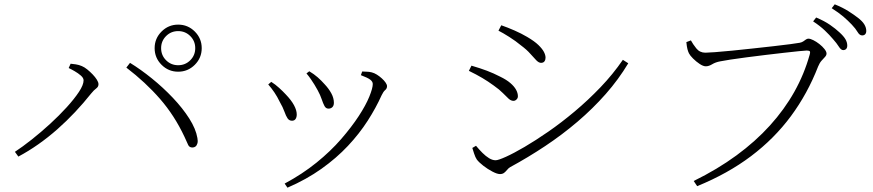

<svg xmlns="http://www.w3.org/2000/svg" viewBox="-20 -821 4040 889"><path d="M696 -598Q696 -643 728 -675Q760 -707 805 -707Q850 -707 882 -675Q914 -643 914 -598Q914 -553 882 -521Q850 -489 805 -489Q760 -489 728 -521Q696 -553 696 -598ZM726 -598Q726 -565 749 -542Q772 -519 805 -519Q838 -519 861 -542Q884 -565 884 -598Q884 -631 861 -654Q838 -677 805 -677Q772 -677 749 -654Q726 -631 726 -598ZM298 -506 307 -526Q317 -525 331 -523Q345 -521 359 -515Q371 -510 384 -499.5Q397 -489 409 -476.5Q421 -464 428.5 -452Q436 -440 436 -431Q436 -419 425.5 -411.5Q415 -404 402 -388Q367 -344 327.5 -302Q288 -260 245.5 -222.5Q203 -185 157.5 -153Q112 -121 65 -96L49 -118Q84 -141 127 -175Q170 -209 212 -247.5Q254 -286 289 -324.5Q324 -363 345.5 -395.5Q367 -428 367 -449Q367 -460 354.5 -471Q342 -482 325.5 -491.5Q309 -501 298 -506ZM871 -138Q857 -138 851.5 -149.5Q846 -161 834 -188Q788 -286 721 -363Q654 -440 565 -508L582 -530Q631 -500 683 -458Q735 -416 780.5 -368Q826 -320 856.5 -272Q887 -224 894 -182Q897 -167 894 -157Q891 -147 885 -142.5Q879 -138 871 -138Z M1399 -481 1412 -491Q1434 -478 1451 -463Q1468 -448 1483 -431Q1502 -411 1514 -389Q1526 -367 1526 -345Q1526 -332 1519 -325Q1512 -318 1501 -318Q1489 -318 1482.5 -330Q1476 -342 1469.5 -361.5Q1463 -381 1451 -403Q1444 -416 1436 -429Q1428 -442 1419 -455Q1410 -468 1399 -481ZM1311 48 1298 29Q1380 -15 1445.5 -68Q1511 -121 1559.5 -177Q1608 -233 1641 -283.5Q1674 -334 1690 -373.5Q1706 -413 1706 -432Q1706 -443 1694.5 -452Q1683 -461 1651 -473L1657 -490Q1667 -489 1678 -489Q1689 -489 1701 -486Q1713 -483 1725 -475.5Q1737 -468 1748 -458Q1759 -448 1765.5 -438.5Q1772 -429 1772 -422Q1772 -411 1763.5 -404Q1755 -397 1747 -380Q1721 -322 1682.5 -262Q1644 -202 1591 -145.5Q1538 -89 1468.5 -39.5Q1399 10 1311 48ZM1222 -430 1236 -442Q1255 -430 1272.5 -414Q1290 -398 1303 -384Q1329 -357 1341.5 -333.5Q1354 -310 1354 -291Q1354 -278 1348.5 -270Q1343 -262 1332 -262Q1319 -262 1311.5 -273Q1304 -284 1297 -304Q1290 -324 1275 -350Q1264 -373 1250.5 -393Q1237 -413 1222 -430Z M2288 -679 2301 -704Q2330 -694 2362 -680Q2394 -666 2421 -650Q2455 -630 2473 -612.5Q2491 -595 2498.5 -580.5Q2506 -566 2506 -554Q2506 -544 2501 -537Q2496 -530 2485 -530Q2475 -530 2463.5 -541.5Q2452 -553 2435.5 -572Q2419 -591 2392 -611Q2368 -631 2338 -650Q2308 -669 2288 -679ZM2864 -544 2889 -528Q2844 -453 2784.5 -385.5Q2725 -318 2654 -257.5Q2583 -197 2504 -144.5Q2425 -92 2342 -47Q2335 -43 2328.5 -35Q2322 -27 2314.5 -21Q2307 -15 2295 -15Q2282 -15 2260 -26.5Q2238 -38 2218 -53.5Q2198 -69 2188 -82Q2181 -92 2175 -110.5Q2169 -129 2167 -136L2184 -146Q2199 -128 2214 -113Q2229 -98 2244.5 -88.5Q2260 -79 2275 -79Q2287 -79 2322.5 -95Q2358 -111 2408.5 -140.5Q2459 -170 2519 -211.5Q2579 -253 2641 -305Q2703 -357 2760.5 -417Q2818 -477 2864 -544ZM2151 -493 2163 -517Q2204 -505 2234.5 -493.5Q2265 -482 2296 -466Q2325 -452 2343 -436.5Q2361 -421 2369.5 -405.5Q2378 -390 2378 -375Q2378 -369 2375 -364.5Q2372 -360 2367.5 -357Q2363 -354 2358 -354Q2346 -354 2335 -364Q2324 -374 2308.5 -390Q2293 -406 2266 -425Q2240 -444 2213 -460Q2186 -476 2151 -493Z M3837 -640Q3821 -659 3799 -680Q3777 -701 3745 -722L3759 -740Q3797 -724 3823 -706Q3849 -688 3866 -672Q3886 -654 3894.5 -639.5Q3903 -625 3903 -610Q3903 -600 3898 -594.5Q3893 -589 3884 -589Q3874 -589 3864 -605Q3854 -621 3837 -640ZM3924 -707Q3906 -726 3885 -744Q3864 -762 3831 -783L3845 -801Q3882 -786 3908 -769.5Q3934 -753 3952 -739Q3973 -723 3982 -708Q3991 -693 3991 -678Q3991 -668 3986 -662.5Q3981 -657 3972 -657Q3960 -657 3951 -672.5Q3942 -688 3924 -707ZM3246 -577Q3258 -577 3291 -579.5Q3324 -582 3370 -586.5Q3416 -591 3465.5 -596.5Q3515 -602 3560.5 -607Q3606 -612 3639 -616.5Q3672 -621 3683 -623Q3693 -625 3699.5 -629.5Q3706 -634 3711.5 -638Q3717 -642 3723 -642Q3732 -642 3746 -635Q3760 -628 3774 -617Q3788 -606 3797.5 -594Q3807 -582 3807 -573Q3807 -565 3800 -557.5Q3793 -550 3784 -540Q3775 -530 3768 -513Q3719 -387 3642 -283Q3565 -179 3457.5 -98Q3350 -17 3208 41L3192 17Q3302 -37 3390 -101.5Q3478 -166 3545 -240Q3612 -314 3658 -396Q3704 -478 3729 -568Q3733 -582 3728.5 -584.5Q3724 -587 3715 -587Q3707 -587 3678.5 -584Q3650 -581 3609.5 -576.5Q3569 -572 3524 -566.5Q3479 -561 3436.5 -555.5Q3394 -550 3361.5 -545Q3329 -540 3315 -537Q3293 -533 3277.5 -523.5Q3262 -514 3248 -514Q3236 -514 3219.5 -525Q3203 -536 3189 -550Q3175 -564 3170 -574Q3166 -582 3163 -593.5Q3160 -605 3158 -626L3179 -634Q3188 -617 3204 -597Q3220 -577 3246 -577Z"/></svg>

Font: Noto Serif TC
Style: Regular
Weight: 200
Designer: Ryoko NISHIZUKA 西塚涼子 (kana & ideographs); Frank Grießhammer (Latin, Greek & Cyrillic); Wenlong ZHANG 张文龙 (bopomofo); San
Foundry: Adobe
Version: Version 2.001;hotconv 1.1.0;makeotfexe 2.6.0